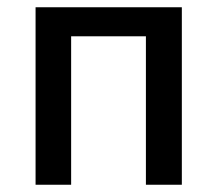

<svg xmlns="http://www.w3.org/2000/svg" viewBox="-20 -509 598 529"><path d="M78 0V-489H481V0H382V-409H176V0Z"/></svg>

Font: UmiuVSE Medium
Style: Regular
Weight: 500
Designer: Paul D. Hunt
Foundry: Adobe
Version: Version 3.046;September 5, 2023;FontCreator 14.0.0.2901 64-b